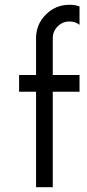

<svg xmlns="http://www.w3.org/2000/svg" viewBox="-20 -784 363 804"><path d="M271 -694Q242 -694 221.5 -673.5Q201 -653 201 -624V-470H313V-400H201V0H131V-400H60V-470H131V-624Q131 -682 172 -723Q213 -764 271 -764Q295 -764 313 -757V-680Q296 -694 271 -694Z"/></svg>

Font: HansKendrickRegular
Style: Regular
Weight: 400
Designer: Alfredo Marco Pradil
Foundry: Hanken Studio
Version: Version 1.000;PS 001.001;hotconv 1.0.56